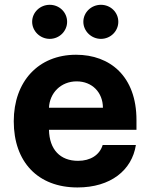

<svg xmlns="http://www.w3.org/2000/svg" viewBox="-20 -785 638 815"><path d="M308.9 10.7C449.9 10.7 540.1 -62.5 556.8 -169.4H415.8C402.7 -126.8 363.6 -102.3 311.4 -102.3C235.4 -102.3 189.6 -150.2 187.9 -234H559.3V-275.6C559.3 -460.9 447.1 -552.6 302.9 -552.6C142.4 -552.6 38.4 -438.6 38.4 -270.2C38.4 -97.3 141 10.7 308.9 10.7ZM116.5 -692.5C116.5 -653.1 150.2 -620 191.1 -620C232.2 -620 264.9 -653.1 264.9 -692.5C264.9 -732.6 232.2 -764.6 191.1 -764.6C150.2 -764.6 116.5 -732.6 116.5 -692.5ZM187.9 -327.8C190.7 -390.3 238.3 -439.6 305.4 -439.6C371.1 -439.6 416.5 -392.8 416.9 -327.8ZM333.8 -692.5C333.8 -653.1 367.5 -620 408.4 -620C449.6 -620 482.2 -653.1 482.2 -692.5C482.2 -732.6 449.6 -764.6 408.4 -764.6C367.5 -764.6 333.8 -732.6 333.8 -692.5Z"/></svg>

Font: GiG Sans
Style: Bold
Weight: 700
Designer: Andreas Faust
Version: Version 1.100;FEAKit 1.0